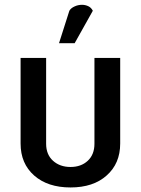

<svg xmlns="http://www.w3.org/2000/svg" viewBox="-20 -785 597 815"><path d="M490.2 -175.8Q490.2 -266.6 490.2 -539.1Q462.9 -539.1 380.9 -539.1Q380.9 -448.2 380.9 -174.8Q380.9 -128.9 352.5 -102.5Q324.2 -76.2 279.3 -76.2Q234.4 -76.2 205.1 -102.5Q175.8 -128.9 175.8 -174.8Q175.8 -295.9 175.8 -539.1Q148.4 -539.1 67.4 -539.1Q67.4 -448.2 67.4 -175.8Q67.4 -90.8 125 -40Q182.6 10.7 279.3 10.7Q376 10.7 432.6 -40Q490.2 -90.8 490.2 -175.8ZM374 -739.3Q367.2 -752.9 354.5 -758.8Q341.8 -764.6 328.1 -764.6Q311.5 -764.6 296.9 -757.8Q281.2 -751 274.4 -739.3Q259.8 -693.4 230.5 -601.6Q242.2 -601.6 279.3 -601.6Q283.2 -601.6 296.9 -601.6Q316.4 -636.7 374 -739.3Z"/></svg>

Font: DaxlinePro-Medium
Style: Medium
Weight: 400
Designer: Hans Reichel
Version: Version 7.502; 2006